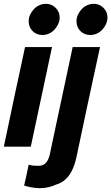

<svg xmlns="http://www.w3.org/2000/svg" viewBox="-21 -767 582 1004"><path d="M201 -584Q170 -584 149.5 -604.5Q129 -625 129 -656Q129 -674 136.5 -690Q144 -706 156 -719Q168 -732 184.5 -739.5Q201 -747 219 -747Q249 -747 270 -726Q291 -705 291 -676Q291 -658 283.5 -641.5Q276 -625 264 -612Q252 -599 235.5 -591.5Q219 -584 201 -584ZM251 -521Q223 -390 195.5 -260.5Q168 -131 140 0H-1Q26 -131 54 -260.5Q82 -390 110 -521ZM451 -584Q420 -584 399.5 -604.5Q379 -625 379 -656Q379 -674 386.5 -690Q394 -706 406 -719Q418 -732 434.5 -739.5Q451 -747 469 -747Q499 -747 520 -726Q541 -705 541 -676Q541 -658 533.5 -641.5Q526 -625 514 -612Q502 -599 485.5 -591.5Q469 -584 451 -584ZM273 198Q254 207 233 212Q212 217 187 217Q167 217 142.5 212.5Q118 208 105 203Q112 176 117.5 148.5Q123 121 129 94Q142 98 152.5 99Q163 100 180 100Q201 100 213 90Q225 80 231.5 65Q238 50 241.5 31.5Q245 13 249 -5Q277 -135 304 -263Q331 -391 359 -521H502Q470 -375 439.5 -231.5Q409 -88 378 58Q370 95 354.5 126.5Q339 158 313 178Q294 192 273 198Z"/></svg>

Font: Rosa Sans
Style: Bold Italic
Weight: 700
Italic angle: -12°
Designer: Pentagram / MCKL
Foundry: Pentagram / MCKL
Version: Version 1.005;September 16, 2019;FontCreator 11.5.0.2425 64-